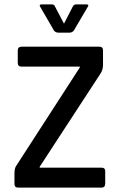

<svg xmlns="http://www.w3.org/2000/svg" viewBox="-20 -856 546 876"><path d="M247 -707Q233 -707 226 -717L164 -824Q156 -836 171 -836H216Q228 -836 231 -826L272 -748L312 -826Q317 -836 328 -836H374Q388 -836 380 -824L317 -717Q310 -707 296 -707ZM46 -17V-64Q46 -90 55 -101L344 -548V-552H79Q61 -552 61 -569V-626Q61 -643 79 -643H433Q450 -643 450 -626V-560Q450 -538 439 -521L161 -95V-91H443Q460 -91 460 -75V-19Q460 0 443 0H63Q46 0 46 -17Z"/></svg>

Font: Rajdhani Semibold
Style: Regular
Weight: 600
Designer: Satya Rajpurohit, Jyotish Sonowal
Foundry: Indian Type Foundry
Version: Version 1.200;PS 1.0;hotconv 1.0.78;makeotf.lib2.5.61930; tt